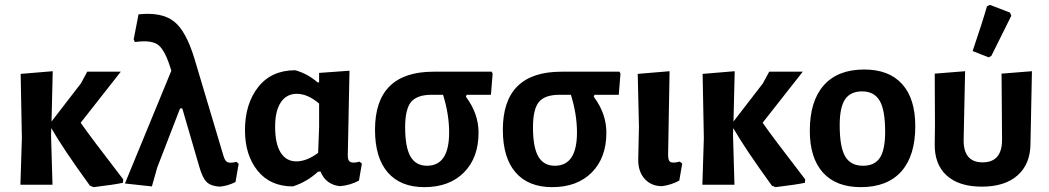

<svg xmlns="http://www.w3.org/2000/svg" viewBox="-20 -760 4315 790"><path d="M64 0 70 -192 65 -456 197 -467 192 -260 313 -417 339 -465H477L312 -255Q346 -205 487 -22L486 -8Q450 0 365 10L350 4Q239 -149 191 -233L190 -205L196 0Z M605 7 494 -5 685 -469Q661 -550 633 -573.5Q605 -597 535 -587L530 -598L550 -701Q645 -711 695 -672.5Q745 -634 780 -519L900 -117Q906 -97 916.5 -92.5Q927 -88 953 -94L962 -86L949 -11Q917 5 884 8Q848 6 830.5 -11Q813 -28 800 -74L730 -314H721L627 -71Z M1185 7Q1092 7 1040 -57.5Q988 -122 988 -224Q988 -333 1042.5 -402Q1097 -471 1195 -471Q1245 -457 1287 -421H1293V-460L1418 -469L1411 -121Q1411 -104 1416.5 -97.5Q1422 -91 1436 -91Q1447 -91 1459 -95L1469 -87L1457 -17Q1420 3 1378 6Q1320 -1 1299 -54H1289Q1244 -12 1185 7ZM1112 -239Q1112 -168 1135 -132Q1158 -96 1199 -96Q1242 -96 1289 -131L1293 -237V-334Q1246 -374 1201 -374Q1159 -374 1135.5 -339Q1112 -304 1112 -239Z M1726 10Q1628 10 1575.5 -50.5Q1523 -111 1523 -226Q1523 -465 1764 -465H2003L2007 -457L2000 -370H1900L1897 -362Q1949 -293 1949 -214Q1949 -111 1889 -50.5Q1829 10 1726 10ZM1737 -78Q1828 -78 1828 -215Q1828 -290 1803 -370H1756Q1696 -370 1671.5 -340.5Q1647 -311 1647 -236Q1647 -154 1669 -116Q1691 -78 1737 -78Z M2252 10Q2154 10 2101.5 -50.5Q2049 -111 2049 -226Q2049 -465 2290 -465H2529L2533 -457L2526 -370H2426L2423 -362Q2475 -293 2475 -214Q2475 -111 2415 -50.5Q2355 10 2252 10ZM2263 -78Q2354 -78 2354 -215Q2354 -290 2329 -370H2282Q2222 -370 2197.5 -340.5Q2173 -311 2173 -236Q2173 -154 2195 -116Q2217 -78 2263 -78Z M2704 6Q2660 6 2633 -23.5Q2606 -53 2606 -102L2609 -239L2604 -456L2735 -467L2729 -124Q2729 -106 2733.5 -98.5Q2738 -91 2751 -91Q2761 -91 2777 -95L2787 -87L2775 -17Q2742 1 2704 6Z M2870 0 2876 -192 2871 -456 3003 -467 2998 -260 3119 -417 3145 -465H3283L3118 -255Q3152 -205 3293 -22L3292 -8Q3256 0 3171 10L3156 4Q3045 -149 2997 -233L2996 -205L3002 0Z M3536 -474Q3638 -474 3692 -414Q3746 -354 3746 -241Q3746 -119 3688.5 -54.5Q3631 10 3522 10Q3420 10 3366 -50Q3312 -110 3312 -222Q3312 -344 3369.5 -409Q3427 -474 3536 -474ZM3527 -384Q3479 -384 3457 -351Q3435 -318 3435 -245Q3435 -155 3457.5 -116.5Q3480 -78 3531 -78Q3579 -78 3600.5 -111Q3622 -144 3622 -218Q3622 -307 3599.5 -345.5Q3577 -384 3527 -384Z M4041 -734 4053 -740 4136 -708 4141 -695Q4112 -636 4059 -530L4048 -524L3982 -550Q4023 -671 4041 -734ZM3826 -170 3827 -244 3826 -457 3951 -467 3945 -187Q3943 -92 4023 -92Q4104 -92 4103 -187L4101 -457L4226 -467L4220 -170Q4220 -86 4167.5 -39Q4115 8 4020 8Q3925 8 3874.5 -38.5Q3824 -85 3826 -170Z"/></svg>

Font: Alegreya Sans
Style: Bold
Weight: 700
Designer: Juan Pablo del Peral
Foundry: Huerta Tipografica
Version: Version 2.007